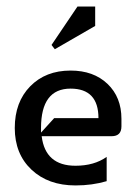

<svg xmlns="http://www.w3.org/2000/svg" viewBox="-20 -560 417 585"><path d="M147 -410 137 -423 216 -540H270V-481ZM105 -156 145 -200H280Q280 -290 195 -290Q105 -290 105 -170Q105 -163 105 -156ZM107 -145Q118 -55 210 -55Q267 -55 305 -82V-8Q261 5 210 5Q127 5 76 -43Q25 -91 25 -170Q25 -249 72 -297Q119 -345 195 -345Q265 -345 307.5 -304.5Q350 -264 350 -198V-175Q350 -145 320 -145Z"/></svg>

Font: Glametrix
Style: Bold
Weight: 700
Designer: gluk
Foundry: gluk
Version: Version 0.40